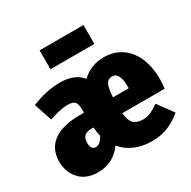

<svg xmlns="http://www.w3.org/2000/svg" viewBox="-175 -948 1131 1137"><g transform="rotate(-30 390.5 -379.5)"><path d="M767 -212H477Q483 -156 504.5 -137Q526 -118 568 -118Q592 -118 617 -128.5Q642 -139 675 -162L752 -58Q714 -23 662.5 -1.5Q611 20 550 20Q419 20 346 -66Q285 20 178 20Q101 20 55.5 -27.5Q10 -75 10 -150Q10 -236 72 -282Q134 -328 254 -328H282V-344Q282 -388 269 -402.5Q256 -417 218 -417Q197 -417 163 -409.5Q129 -402 94 -390L53 -512Q99 -532 149.5 -543Q200 -554 246 -554Q348 -554 395 -494Q457 -554 547 -554Q612 -554 662.5 -522Q713 -490 742 -427Q771 -364 771 -274Q771 -248 767 -212ZM584 -329Q584 -378 572 -404.5Q560 -431 532 -431Q505 -431 492.5 -407.5Q480 -384 476 -321H584ZM297 -162Q289 -190 287 -224H273Q241 -224 225 -210Q209 -196 209 -164Q209 -116 241 -116Q272 -116 297 -162ZM539 -650H239V-779H539Z"/></g></svg>

Font: Fira Sans Condensed Black
Style: Regular
Weight: 900
Width: 3
Designer: Carrois Corporate & Edenspiekermann AG
Foundry: Carrois Corporate GbR & Edenspiekermann AG
Version: Version 4.203